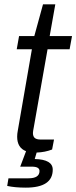

<svg xmlns="http://www.w3.org/2000/svg" viewBox="-20 -692 352 885"><path d="M99.1 172.9Q48.3 172.9 13.2 165L19 129.9H110.8Q162.1 129.9 162.1 96.2Q162.1 76.2 127 76.2H73.2L100.1 4.9Q59.1 -10.7 59.1 -62Q59.1 -75.2 62 -89.8L127 -464.8H57.1L67.9 -525.9H138.2L178.2 -671.9H234.9L209 -525.9H312L300.8 -464.8H199.2L136.2 -107.9Q131.8 -85.9 131.8 -79.1Q131.8 -63.5 140.1 -56.2Q148.4 -48.8 168 -48.8H229L220.2 -2.9Q188 9.8 148.9 11.2L140.1 41Q223.1 43 223.1 89.8Q223.1 172.9 99.1 172.9Z"/></svg>

Font: Archivo Light
Style: Italic
Weight: 300
Italic angle: -10°
Designer: Hector Gatti
Foundry: Omnibus-Type
Version: Version 2.001